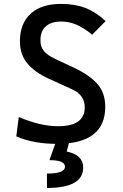

<svg xmlns="http://www.w3.org/2000/svg" viewBox="-20 -723 626 978"><path d="M269 9.8Q150.9 9.8 63 -28.3L75.7 -127Q129.4 -104 179.4 -92Q229.5 -80.1 276.9 -80.1Q411.6 -80.1 411.6 -176.8Q411.6 -238.8 348.1 -267.6L228 -322.3Q157.2 -354.5 119.4 -399.9Q81.5 -445.3 81.5 -512.7Q81.5 -603.5 136.2 -653.3Q190.9 -703.1 291 -703.1Q360.8 -703.1 414.6 -682.6Q468.3 -662.1 518.1 -615.7L449.7 -546.4Q406.7 -581.5 369.4 -597.4Q332 -613.3 291.5 -613.3Q241.2 -613.3 213.6 -589.1Q186 -564.9 186 -517.6Q186 -483.9 204.1 -462.6Q222.2 -441.4 257.3 -424.8L358.9 -377Q436 -340.8 476.1 -295.4Q516.1 -250 516.1 -178.7Q516.1 9.8 269 9.8ZM219.2 234.4V161.1Q311 161.1 311 126Q311 92.8 231.9 92.8L265.6 -2.9L332 2.4L319.8 48.8Q403.8 66.4 403.8 130.4Q403.8 234.4 219.2 234.4Z"/></svg>

Font: Cascadia Code NF
Style: Regular
Weight: 400
Monospace: yes
Designer: Aaron Bell
Foundry: Saja Typeworks
Version: Version 2404.023; ttfautohint (v1.8.4)